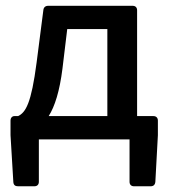

<svg xmlns="http://www.w3.org/2000/svg" viewBox="-20 -485 588 668"><path d="M457 -81.1V-449.2C457 -459 451.2 -464.8 441.4 -464.8H147.5C137.7 -464.8 131.8 -459 130.9 -450.2L107.4 -267.6C88.9 -125 69.3 -93.8 43 -81.1H30.3C22.5 -81.1 16.6 -75.2 16.6 -65.4V-14.6L26.4 148.4C27.3 159.2 33.2 163.1 43 163.1H99.6C109.4 163.1 115.2 157.2 115.2 147.5V0H430.7V147.5C430.7 157.2 436.5 163.1 446.3 163.1H503.9C513.7 163.1 519.5 158.2 520.5 147.5L529.3 -14.6V-65.4C529.3 -75.2 523.4 -81.1 513.7 -81.1ZM197.3 -246.1 213.9 -383.8H353.5V-81.1H149.4C170.9 -115.2 187.5 -168 197.3 -246.1Z"/></svg>

Font: Ed Sans Neue Medium
Style: Regular
Weight: 500
Designer: Stephen Hutchings
Version: Version 1.004;PS 001.004;hotconv 1.0.88;makeotf.lib2.5.64775